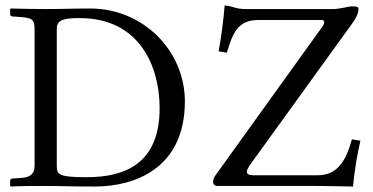

<svg xmlns="http://www.w3.org/2000/svg" viewBox="-20 -678 1359 700"><path d="M17 -18V0L19 2C63 0 96 0 145 0C216 0 224 2 327 2C468 2 654 -62 654 -308C654 -494 501 -647 309 -647C245 -647 209 -645 145 -645C96 -645 68 -646 19 -647L17 -645V-626C17 -621 21 -618 26 -618L54 -616C95 -613 106 -608 106 -572V-74C106 -42 89 -31 54 -29L24 -27C20 -27 17 -23 17 -18ZM187 -72V-574C187 -609 222 -612 271 -612C487 -612 562 -438 562 -284C562 -82 437 -32 296 -32C198 -32 187 -40 187 -72ZM1267 2C1272 -54 1282 -113 1294 -165L1263 -170C1243 -98 1214 -39 1138 -39H905C888 -39 880 -43 880 -52C880 -57 883 -63 888 -72L1263 -591C1283 -619 1287 -634 1287 -645C1287 -652 1283 -655 1264 -655C1252 -655 1232 -648 1201 -645H880C833 -645 836 -655 799 -658C795 -604 785 -532 777 -491L807 -486C828 -555 846 -605 921 -605H1152C1159 -605 1162 -603 1162 -597C1162 -592 1159 -586 1154 -579L765 -38C759 -30 757 -22 757 -15C757 -5 762 0 776 0H1140C1167 0 1267 2 1267 2Z"/></svg>

Font: Linux Libertine O C
Style: Regular
Weight: 400
Designer: Philipp H. Poll
Foundry: Philipp H. Poll
Version: Version 4.0.3